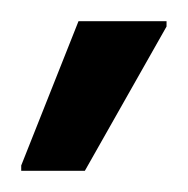

<svg xmlns="http://www.w3.org/2000/svg" viewBox="-20 -737 177 181"><path d="M0 -576V-581L54 -717H137V-712L60 -576Z"/></svg>

Font: Saira Condensed Medium
Style: Regular
Weight: 500
Width: 3
Designer: Hector Gatti with collaboration of the Omnibus-Type team
Foundry: Omnibus-Type
Version: Version 1.101